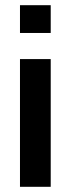

<svg xmlns="http://www.w3.org/2000/svg" viewBox="-20 -719 273 739"><path d="M175.2 -592.1H56.9V-699H175.2ZM175.2 0H56.9V-491.6H175.2Z"/></svg>

Font: AKL FREE 001
Style: Regular
Weight: 400
Designer: AKL
Foundry: AKL
Version: Version 1.00;August 10, 2024;FontCreator 13.0.0.2630 64-bit